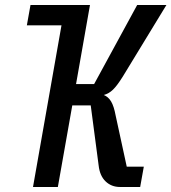

<svg xmlns="http://www.w3.org/2000/svg" viewBox="-20 -745 683 765"><path d="M87 -644 101.5 -725H338.5L283 -410H355L526.5 -725H643L469 -439.5Q446.5 -403.5 430.2 -387.8Q414 -372 393.5 -366.5Q411.5 -359.5 422.8 -340.5Q434 -321.5 440.5 -286L485 -81H553L538.5 0H458Q424 0 400.8 -22.2Q377.5 -44.5 373 -86L341.5 -325H268L210.5 0H111.5L225 -644Z"/></svg>

Font: JuliaMono Italic
Style: Regular
Weight: 400
Italic angle: -9°
Monospace: yes
Designer: cormullion
Foundry: corm
Version: Version 0.049; ttfautohint (v1.8.4)